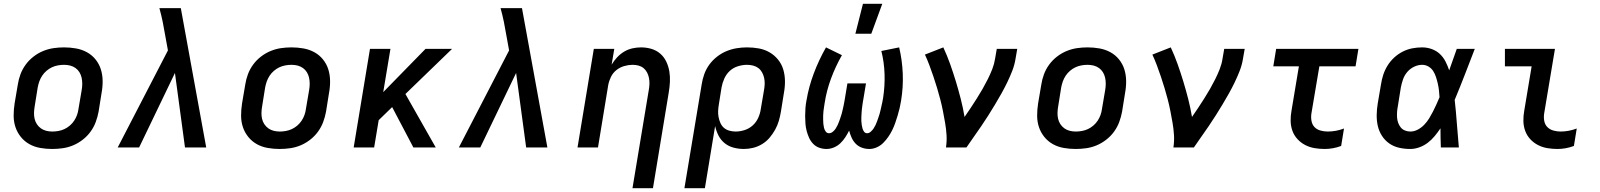

<svg xmlns="http://www.w3.org/2000/svg" viewBox="-20 -778 8440 1013"><path d="M255 8Q223 8 192 2.5Q161 -3 135 -17.5Q109 -32 90 -55.5Q71 -79 61.5 -107.5Q52 -136 52 -168Q52 -200 57 -232L74 -332Q78 -359 88 -386Q98 -413 115.5 -437Q133 -461 157 -479.5Q181 -498 208 -509Q235 -520 262.5 -524Q290 -528 318 -528Q350 -528 381 -522.5Q412 -517 438.5 -502.5Q465 -488 484 -464.5Q503 -441 512 -412.5Q521 -384 521.5 -352Q522 -320 516 -288L500 -188Q495 -161 485 -134Q475 -107 457.5 -83Q440 -59 416 -40.5Q392 -22 365.5 -11Q339 0 311 4Q283 8 255 8ZM256 -84Q272 -84 288.5 -87Q305 -90 320 -97Q335 -104 348.5 -115.5Q362 -127 371.5 -141.5Q381 -156 386.5 -171.5Q392 -187 394 -203L411 -303Q414 -320 414 -336.5Q414 -353 410.5 -368.5Q407 -384 399 -397Q391 -410 378.5 -419Q366 -428 350.5 -432Q335 -436 318 -436Q302 -436 285.5 -433Q269 -430 254 -423Q239 -416 225.5 -404.5Q212 -393 202.5 -378.5Q193 -364 187.5 -348.5Q182 -333 179 -317L163 -217Q160 -200 159.5 -183.5Q159 -167 162.5 -151.5Q166 -136 174.5 -123Q183 -110 195.5 -101Q208 -92 223.5 -88Q239 -84 256 -84Z M601 0 866 -512 852 -589Q846 -626 838.5 -662.5Q831 -699 821 -735H934L1068 0H956L903 -393L714 0Z M1455 8Q1423 8 1392 2.5Q1361 -3 1335 -17.5Q1309 -32 1290 -55.5Q1271 -79 1261.5 -107.5Q1252 -136 1252 -168Q1252 -200 1257 -232L1274 -332Q1278 -359 1288 -386Q1298 -413 1315.5 -437Q1333 -461 1357 -479.5Q1381 -498 1408 -509Q1435 -520 1462.5 -524Q1490 -528 1518 -528Q1550 -528 1581 -522.5Q1612 -517 1638.5 -502.5Q1665 -488 1684 -464.5Q1703 -441 1712 -412.5Q1721 -384 1721.5 -352Q1722 -320 1716 -288L1700 -188Q1695 -161 1685 -134Q1675 -107 1657.5 -83Q1640 -59 1616 -40.5Q1592 -22 1565.5 -11Q1539 0 1511 4Q1483 8 1455 8ZM1456 -84Q1472 -84 1488.5 -87Q1505 -90 1520 -97Q1535 -104 1548.5 -115.5Q1562 -127 1571.5 -141.5Q1581 -156 1586.5 -171.5Q1592 -187 1594 -203L1611 -303Q1614 -320 1614 -336.5Q1614 -353 1610.5 -368.5Q1607 -384 1599 -397Q1591 -410 1578.5 -419Q1566 -428 1550.5 -432Q1535 -436 1518 -436Q1502 -436 1485.5 -433Q1469 -430 1454 -423Q1439 -416 1425.5 -404.5Q1412 -393 1402.5 -378.5Q1393 -364 1387.5 -348.5Q1382 -333 1379 -317L1363 -217Q1360 -200 1359.5 -183.5Q1359 -167 1362.5 -151.5Q1366 -136 1374.5 -123Q1383 -110 1395.5 -101Q1408 -92 1423.5 -88Q1439 -84 1456 -84Z M2161 0 2049 -213 1978 -144 1954 0H1846L1932 -520H2040L2002 -292L2225 -520H2365L2119 -282L2279 0Z M2401 0 2666 -512 2652 -589Q2646 -626 2638.5 -662.5Q2631 -699 2621 -735H2734L2868 0H2756L2703 -393L2514 0Z M3317 215 3403 -303Q3406 -319 3406.5 -335Q3407 -351 3404 -366.5Q3401 -382 3394 -395.5Q3387 -409 3375.5 -418.5Q3364 -428 3349 -432Q3334 -436 3317 -436Q3296 -436 3273.5 -429.5Q3251 -423 3232.5 -408.5Q3214 -394 3203.5 -372.5Q3193 -351 3189 -329L3135 0H3027L3113 -520H3221L3207 -437Q3219 -457 3235.5 -475Q3252 -493 3273 -505.5Q3294 -518 3317 -523Q3340 -528 3362 -528Q3391 -528 3417.5 -520Q3444 -512 3464 -494.5Q3484 -477 3495.5 -452.5Q3507 -428 3511.5 -401Q3516 -374 3514.5 -345.5Q3513 -317 3508 -288L3425 215Z M3591 215 3682 -332Q3686 -359 3695.5 -386Q3705 -413 3722 -436.5Q3739 -460 3762.5 -478.5Q3786 -497 3812.5 -508Q3839 -519 3866.5 -523.5Q3894 -528 3921 -528Q3953 -528 3983.5 -522.5Q4014 -517 4040 -502Q4066 -487 4085 -463.5Q4104 -440 4112.5 -411.5Q4121 -383 4121.5 -351.5Q4122 -320 4116 -288L4100 -188Q4096 -164 4089 -140Q4082 -116 4069.5 -93.5Q4057 -71 4040 -51Q4023 -31 4000.5 -17.5Q3978 -4 3953.5 2Q3929 8 3905 8Q3877 8 3850.5 1Q3824 -6 3803.5 -22.5Q3783 -39 3771 -62.5Q3759 -86 3753 -113L3699 215ZM3861 -84Q3884 -84 3908 -91.5Q3932 -99 3951 -116Q3970 -133 3980.5 -156.5Q3991 -180 3994 -203L4011 -303Q4014 -319 4014.5 -335.5Q4015 -352 4011.5 -367.5Q4008 -383 4000.5 -396.5Q3993 -410 3981 -419Q3969 -428 3953.5 -432Q3938 -436 3921 -436Q3898 -436 3873.5 -428.5Q3849 -421 3830.5 -404Q3812 -387 3801.5 -363.5Q3791 -340 3787 -317L3773 -229Q3770 -212 3769 -195Q3768 -178 3771 -161.5Q3774 -145 3780.5 -130Q3787 -115 3798.5 -104.5Q3810 -94 3826.5 -89Q3843 -84 3861 -84Z M4341 8Q4321 8 4302.5 1.5Q4284 -5 4270.5 -19Q4257 -33 4249 -50.5Q4241 -68 4236 -87Q4231 -106 4229.5 -126Q4228 -146 4228 -166Q4228 -186 4229.5 -207Q4231 -228 4235 -248Q4247 -320 4273.5 -390.5Q4300 -461 4338 -528L4422 -487Q4388 -427 4364.5 -363.5Q4341 -300 4331 -235Q4329 -224 4327.5 -212.5Q4326 -201 4324.5 -190Q4323 -179 4323 -168Q4323 -157 4323 -146Q4323 -135 4324 -124.5Q4325 -114 4327.5 -103.5Q4330 -93 4336.5 -84Q4343 -75 4354 -75Q4364 -75 4373.5 -82.5Q4383 -90 4389 -99.5Q4395 -109 4399.5 -118.5Q4404 -128 4407.5 -138Q4411 -148 4414.5 -158Q4418 -168 4421 -178.5Q4424 -189 4426 -199Q4428 -209 4430.5 -219Q4433 -229 4434.5 -239.5Q4436 -250 4438 -260L4451 -338H4549L4536 -260Q4534 -250 4532.5 -240Q4531 -230 4529.5 -219.5Q4528 -209 4527 -199Q4526 -189 4525.5 -179Q4525 -169 4524.5 -159Q4524 -149 4524.5 -139Q4525 -129 4526.5 -119.5Q4528 -110 4530.5 -100.5Q4533 -91 4539 -83Q4545 -75 4555 -75Q4565 -75 4574 -83Q4583 -91 4589 -100Q4595 -109 4599.5 -118.5Q4604 -128 4607.5 -138Q4611 -148 4614.5 -158Q4618 -168 4621 -178Q4624 -188 4626 -198Q4628 -208 4630.5 -218Q4633 -228 4635 -238Q4637 -248 4639 -259Q4649 -323 4647 -386.5Q4645 -450 4630 -509L4724 -528Q4740 -461 4743 -389.5Q4746 -318 4734 -246Q4731 -227 4726.5 -207.5Q4722 -188 4716 -168.5Q4710 -149 4703.5 -130Q4697 -111 4688 -92.5Q4679 -74 4667 -56.5Q4655 -39 4640 -24Q4625 -9 4605.5 -0.5Q4586 8 4567 8Q4546 8 4527 1Q4508 -6 4494.5 -20Q4481 -34 4473 -52Q4465 -70 4460 -89Q4451 -71 4440 -54Q4429 -37 4414 -22.5Q4399 -8 4379.5 0Q4360 8 4341 8ZM4493 -600 4533 -758H4635L4577 -600Z M4971 0Q4976 -33 4974 -65.5Q4972 -98 4966.5 -129.5Q4961 -161 4955 -192Q4949 -223 4941 -253.5Q4933 -284 4924 -314Q4915 -344 4905 -373.5Q4895 -403 4884 -432.5Q4873 -462 4860 -490L4957 -528Q4977 -485 4993 -440Q5009 -395 5023 -349Q5037 -303 5049 -256Q5061 -209 5069 -161Q5086 -185 5102 -209.5Q5118 -234 5134 -259Q5150 -284 5164.5 -309.5Q5179 -335 5192 -361Q5205 -387 5215.5 -414Q5226 -441 5230 -468L5239 -520H5347L5338 -468Q5333 -436 5321 -405Q5309 -374 5294.5 -344Q5280 -314 5263.5 -284.5Q5247 -255 5229.5 -226Q5212 -197 5194 -168.5Q5176 -140 5156.5 -111.5Q5137 -83 5117.5 -55.5Q5098 -28 5079 0Z M5655 8Q5623 8 5592 2.5Q5561 -3 5535 -17.5Q5509 -32 5490 -55.5Q5471 -79 5461.5 -107.5Q5452 -136 5452 -168Q5452 -200 5457 -232L5474 -332Q5478 -359 5488 -386Q5498 -413 5515.5 -437Q5533 -461 5557 -479.5Q5581 -498 5608 -509Q5635 -520 5662.5 -524Q5690 -528 5718 -528Q5750 -528 5781 -522.5Q5812 -517 5838.5 -502.5Q5865 -488 5884 -464.5Q5903 -441 5912 -412.5Q5921 -384 5921.5 -352Q5922 -320 5916 -288L5900 -188Q5895 -161 5885 -134Q5875 -107 5857.5 -83Q5840 -59 5816 -40.5Q5792 -22 5765.5 -11Q5739 0 5711 4Q5683 8 5655 8ZM5656 -84Q5672 -84 5688.5 -87Q5705 -90 5720 -97Q5735 -104 5748.5 -115.5Q5762 -127 5771.5 -141.5Q5781 -156 5786.5 -171.5Q5792 -187 5794 -203L5811 -303Q5814 -320 5814 -336.5Q5814 -353 5810.5 -368.5Q5807 -384 5799 -397Q5791 -410 5778.5 -419Q5766 -428 5750.5 -432Q5735 -436 5718 -436Q5702 -436 5685.5 -433Q5669 -430 5654 -423Q5639 -416 5625.5 -404.5Q5612 -393 5602.5 -378.5Q5593 -364 5587.5 -348.5Q5582 -333 5579 -317L5563 -217Q5560 -200 5559.5 -183.5Q5559 -167 5562.5 -151.5Q5566 -136 5574.5 -123Q5583 -110 5595.5 -101Q5608 -92 5623.5 -88Q5639 -84 5656 -84Z M6171 0Q6176 -33 6174 -65.5Q6172 -98 6166.5 -129.5Q6161 -161 6155 -192Q6149 -223 6141 -253.5Q6133 -284 6124 -314Q6115 -344 6105 -373.5Q6095 -403 6084 -432.5Q6073 -462 6060 -490L6157 -528Q6177 -485 6193 -440Q6209 -395 6223 -349Q6237 -303 6249 -256Q6261 -209 6269 -161Q6286 -185 6302 -209.5Q6318 -234 6334 -259Q6350 -284 6364.5 -309.5Q6379 -335 6392 -361Q6405 -387 6415.5 -414Q6426 -441 6430 -468L6439 -520H6547L6538 -468Q6533 -436 6521 -405Q6509 -374 6494.5 -344Q6480 -314 6463.5 -284.5Q6447 -255 6429.5 -226Q6412 -197 6394 -168.5Q6376 -140 6356.5 -111.5Q6337 -83 6317.5 -55.5Q6298 -28 6279 0Z M6969 8Q6942 8 6915.5 3.5Q6889 -1 6866 -13Q6843 -25 6825.5 -44Q6808 -63 6799 -87.5Q6790 -112 6789.5 -139.5Q6789 -167 6794 -194L6833 -428H6698L6713 -520H7147L7132 -428H6941L6899 -179Q6896 -159 6899.5 -140Q6903 -121 6915 -108Q6927 -95 6946 -89.5Q6965 -84 6985 -84Q7007 -84 7028.5 -88Q7050 -92 7071 -100L7056 -8Q7035 0 7013 4Q6991 8 6969 8Z M7421 8Q7390 8 7361.5 1.5Q7333 -5 7310 -21Q7287 -37 7271.5 -61Q7256 -85 7249.5 -113Q7243 -141 7243.5 -171.5Q7244 -202 7249 -232L7266 -332Q7270 -358 7278 -383Q7286 -408 7300.5 -431.5Q7315 -455 7335.5 -474Q7356 -493 7380.5 -505.5Q7405 -518 7431 -523Q7457 -528 7483 -528Q7510 -528 7534.5 -519Q7559 -510 7577 -493Q7595 -476 7606.5 -453.5Q7618 -431 7626 -407Q7636 -435 7646 -463.5Q7656 -492 7666 -520H7761Q7735 -453 7709 -385.5Q7683 -318 7655 -251Q7662 -189 7666.5 -126Q7671 -63 7677 0H7582Q7581 -25 7580.5 -50.5Q7580 -76 7580 -101Q7566 -80 7549.5 -60Q7533 -40 7512.5 -24.5Q7492 -9 7468 -0.5Q7444 8 7421 8ZM7421 -84Q7441 -84 7460 -94Q7479 -104 7494 -119.5Q7509 -135 7520 -153Q7531 -171 7540.5 -189.5Q7550 -208 7558.5 -227Q7567 -246 7575 -265Q7574 -283 7572 -301Q7570 -319 7566 -336.5Q7562 -354 7556.5 -371Q7551 -388 7542 -402.5Q7533 -417 7517.5 -426.5Q7502 -436 7483 -436Q7462 -436 7441 -426Q7420 -416 7405 -398.5Q7390 -381 7382.5 -359.5Q7375 -338 7371 -317L7355 -217Q7352 -202 7351 -187Q7350 -172 7351 -157.5Q7352 -143 7357 -129.5Q7362 -116 7370.5 -105.5Q7379 -95 7392.5 -89.5Q7406 -84 7421 -84Z M8197 8Q8170 8 8143.5 3.5Q8117 -1 8094 -13Q8071 -25 8053.5 -44Q8036 -63 8027 -87.5Q8018 -112 8017.5 -139.5Q8017 -167 8022 -194L8061 -428H7920V-520H8184L8127 -179Q8124 -159 8127.5 -140Q8131 -121 8143.5 -108Q8156 -95 8175 -89.5Q8194 -84 8213 -84Q8235 -84 8256.5 -88Q8278 -92 8299 -100L8284 -8Q8263 0 8241 4Q8219 8 8197 8Z"/></svg>

Font: Iosevka SmBd Ex Obl
Style: Regular
Weight: 600
Width: 7
Italic angle: -9°
Monospace: yes
Designer: Belleve Invis
Foundry: Belleve Invis
Version: Version 32.5.0; ttfautohint (v1.8.4)